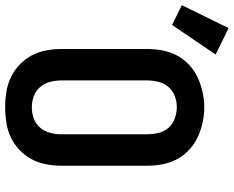

<svg xmlns="http://www.w3.org/2000/svg" viewBox="-186 -778 886 727"><g transform="rotate(90 256.5 -415.0)"><path d="M300 8Q271 8 242 3.5Q213 -1 186.5 -13.5Q160 -26 138.5 -46.5Q117 -67 103.5 -92.5Q90 -118 84.5 -147Q79 -176 79 -205V-530Q79 -559 84.5 -588Q90 -617 103.5 -642.5Q117 -668 139 -688.5Q161 -709 187 -721Q213 -733 242 -739.5Q271 -746 300 -746Q329 -746 358 -739.5Q387 -733 413 -721Q439 -709 461 -688.5Q483 -668 496.5 -642.5Q510 -617 515.5 -588Q521 -559 521 -530V-205Q521 -176 515.5 -147Q510 -118 496.5 -92.5Q483 -67 461.5 -46.5Q440 -26 413.5 -13.5Q387 -1 358 3.5Q329 8 300 8ZM300 -93Q322 -93 342.5 -100.5Q363 -108 377 -124.5Q391 -141 396.5 -162.5Q402 -184 402 -205V-530Q402 -552 396.5 -573.5Q391 -595 377 -611Q363 -627 341.5 -634.5Q320 -642 299 -642Q277 -642 256.5 -634Q236 -626 222.5 -610Q209 -594 203.5 -572.5Q198 -551 198 -530V-205Q198 -184 203.5 -162.5Q209 -141 223 -124.5Q237 -108 257.5 -100.5Q278 -93 300 -93ZM-12 -624 -87 -661 0 -838 100 -789Z"/></g></svg>

Font: Iosevka Curly Slab Extended
Style: Bold
Weight: 700
Width: 7
Monospace: yes
Designer: Belleve Invis
Foundry: Belleve Invis
Version: Version 11.1.0; ttfautohint (v1.8.3)